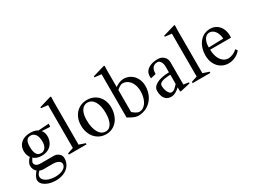

<svg xmlns="http://www.w3.org/2000/svg" viewBox="-60 -1585 3424 2587"><g transform="rotate(-30 1652.0 -292.0)"><path d="M34 86Q34 56 53 23Q72 -10 102 -40V-24Q77 -41 63 -69Q49 -97 49 -131Q49 -148 57.5 -167.5Q66 -187 81 -208Q89 -219 97.5 -227Q106 -235 114 -240V-226Q95 -249 84.5 -278.5Q74 -308 74 -342Q74 -394 98 -433Q122 -472 167 -493.5Q212 -515 274 -515Q318 -515 352 -503Q380 -493 395 -480L368 -485L550 -497V-458L541 -450L402 -458L412 -465Q432 -446 442.5 -419Q453 -392 453 -361Q453 -305 429.5 -261Q406 -217 361.5 -192.5Q317 -168 254 -168Q213 -168 179.5 -181Q146 -194 123 -218L137 -220L131 -211Q100 -163 100 -149Q100 -120 123.5 -103.5Q147 -87 185 -87H391Q439 -87 471 -58.5Q503 -30 503 10Q503 70 472.5 117Q442 164 385.5 190Q329 216 255 216Q196 216 145.5 199Q95 182 64.5 152.5Q34 123 34 86ZM446 67Q446 48 433 33.5Q420 19 395.5 10Q371 1 337 0H325H185Q166 0 148 -4.5Q130 -9 115 -17L134 -22Q126 -13 117 -3Q100 15 92 28.5Q84 42 84 62Q84 92 110 116.5Q136 141 179 154.5Q222 168 271 168Q351 168 398.5 140Q446 112 446 67ZM358 -328Q358 -402 331.5 -441Q305 -480 256 -480Q174 -480 174 -358Q174 -281 195.5 -242Q217 -203 267 -203Q307 -203 332.5 -237Q358 -271 358 -328Z M578 -20 686 -56 669 -32V-735L687 -715L565 -729V-745L751 -800L761 -794L758 -718V-32L742 -56L853 -19V0H578Z M915 -257Q915 -332 945.5 -391.5Q976 -451 1030.5 -484Q1085 -517 1155 -517Q1223 -517 1277 -485Q1331 -453 1361 -396Q1391 -339 1391 -267Q1391 -186 1361 -121.5Q1331 -57 1277 -21Q1223 15 1155 15Q1085 15 1030.5 -20Q976 -55 945.5 -116.5Q915 -178 915 -257ZM1289 -236Q1289 -350 1249.5 -416Q1210 -482 1142 -482Q1084 -482 1050.5 -429Q1017 -376 1017 -285Q1017 -162 1057.5 -91Q1098 -20 1168 -20Q1224 -20 1256.5 -78Q1289 -136 1289 -236Z M1545 -19Q1525 -29 1501 -44V-735L1519 -715L1397 -729V-745L1583 -800L1593 -794L1591 -718V-448L1581 -458Q1614 -485 1652 -500.5Q1690 -516 1722 -516Q1783 -516 1831 -486.5Q1879 -457 1906.5 -404.5Q1934 -352 1934 -286Q1934 -200 1897.5 -131Q1861 -62 1797 -23Q1733 16 1652 16Q1631 16 1605.5 7.5Q1580 -1 1545 -19ZM1842 -258Q1842 -319 1821.5 -367.5Q1801 -416 1764 -443Q1727 -470 1681 -470Q1644 -470 1580 -410L1591 -438V-59L1581 -86Q1612 -58 1640 -41Q1668 -24 1693 -24Q1736 -24 1770 -55Q1804 -86 1823 -139.5Q1842 -193 1842 -258Z M2036 -147Q2036 -192 2073 -223.5Q2110 -255 2173 -270.5Q2236 -286 2316 -287L2300 -269V-371Q2300 -420 2280 -451.5Q2260 -483 2232 -483Q2203 -483 2182 -471.5Q2161 -460 2149.5 -439Q2138 -418 2135 -391Q2133 -367 2133 -356L2050 -336Q2049 -348 2049 -371Q2049 -414 2073.5 -446.5Q2098 -479 2145 -497.5Q2192 -516 2256 -516Q2294 -516 2323.5 -500Q2353 -484 2369.5 -455.5Q2386 -427 2386 -391V-29L2368 -49L2466 -34V-18L2312 17L2302 11L2299 -70L2310 -61Q2233 16 2164 16Q2120 16 2091 -6.5Q2062 -29 2049 -65.5Q2036 -102 2036 -147ZM2310 -116 2300 -87V-267L2321 -249Q2222 -248 2173 -231Q2124 -214 2124 -177Q2124 -140 2134.5 -107Q2145 -74 2162 -54Q2179 -34 2198 -34Q2224 -34 2248 -53.5Q2272 -73 2310 -116Z M2504 -20 2612 -56 2595 -32V-735L2613 -715L2491 -729V-745L2677 -800L2687 -794L2684 -718V-32L2668 -56L2779 -19V0H2504Z M2839 -235Q2839 -316 2868.5 -380.5Q2898 -445 2950 -481Q3002 -517 3069 -517Q3126 -517 3169 -489.5Q3212 -462 3235.5 -413Q3259 -364 3259 -301Q3259 -282 3258 -272H2916L2934 -288Q2932 -218 2951 -163.5Q2970 -109 3007 -78Q3044 -47 3091 -47Q3123 -47 3162 -64Q3201 -81 3229 -108L3251 -80Q3222 -39 3168.5 -13Q3115 13 3061 13Q2997 13 2946.5 -18.5Q2896 -50 2867.5 -106.5Q2839 -163 2839 -235ZM2914 -307 3166 -314 3162 -297Q3161 -351 3144.5 -392Q3128 -433 3100 -455.5Q3072 -478 3037 -478Q3005 -478 2980 -454.5Q2955 -431 2942.5 -388.5Q2930 -346 2932 -291Z"/></g></svg>

Font: Wittgenstein
Style: Regular
Weight: 400
Designer: Jörg Drees
Foundry: Jörg Drees
Version: Version 1.003;Glyphs 3.1.2 (3151)